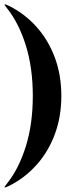

<svg xmlns="http://www.w3.org/2000/svg" viewBox="-20 -740 360 875"><path d="M259.5 -303Q259.5 -207 229.5 -127.2Q199.5 -47.5 146.2 11.8Q93 71 23.5 106Q3 116 1 114Q0 113 2.2 109.8Q4.5 106.5 13 95Q66 28.5 97.8 -73.2Q129.5 -175 129.5 -303Q129.5 -431 97.8 -532.8Q66 -634.5 13 -701Q4.5 -712.5 2.2 -715.8Q0 -719 1 -720Q3 -722 23.5 -712Q93 -677 146.2 -617.8Q199.5 -558.5 229.5 -478.8Q259.5 -399 259.5 -303Z"/></svg>

Font: Fraunces 144pt S000
Style: Bold
Weight: 700
Version: Version 1.000; ttfautohint (v1.8.3)